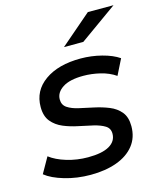

<svg xmlns="http://www.w3.org/2000/svg" viewBox="-124 -817 750 903"><g transform="rotate(-15 251.5 -365.5)"><path d="M206 6Q139 6 79.5 -11.5Q20 -29 -12 -55L31 -131Q62 -107 111.5 -92Q161 -77 215 -77Q284 -77 319 -97.5Q354 -118 354 -155Q354 -181 333 -194Q312 -207 278.5 -215Q245 -223 207.5 -230.5Q170 -238 136.5 -252Q103 -266 81.5 -292Q60 -318 60 -363Q60 -442 125.5 -488.5Q191 -535 300 -535Q352 -535 402.5 -522Q453 -509 485 -487L447 -411Q415 -433 373.5 -443Q332 -453 291 -453Q225 -453 190.5 -430.5Q156 -408 156 -374Q156 -347 177 -333Q198 -319 231.5 -311.5Q265 -304 302.5 -296Q340 -288 373.5 -274.5Q407 -261 428 -235.5Q449 -210 449 -166Q449 -111 418.5 -72.5Q388 -34 333 -14Q278 6 206 6ZM239 -607 390 -737H515L333 -607Z"/></g></svg>

Font: Montserrat Medium
Style: Italic
Weight: 500
Italic angle: -11.3°
Designer: Julieta Ulanovsky
Foundry: Julieta Ulanovsky
Version: Version 9.000; ttfautohint (v1.8.4.7-5d5b)